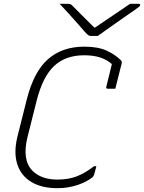

<svg xmlns="http://www.w3.org/2000/svg" viewBox="-20 -964 753 1004"><path d="M280 20Q197 20 143 -13Q89 -46 70 -106.5Q51 -167 71 -249L120 -444Q157 -590 231.5 -655Q306 -720 421 -720Q492 -720 537 -699.5Q582 -679 612 -649Q619 -642 616 -631Q608 -600 599.5 -566Q591 -532 583 -500H544Q533 -500 536 -511Q543 -540 550.5 -569.5Q558 -599 565 -629Q539 -652 503.5 -663.5Q468 -675 420 -675Q323 -675 263.5 -619.5Q204 -564 172 -439L124 -248Q94 -127 150 -71Q196 -25 280 -25Q337 -25 380.5 -41.5Q424 -58 472 -95H484Q481 -84 478 -72Q475 -60 473 -54Q470 -43 465 -38Q434 -13 385 3.5Q336 20 280 20ZM491 -776H455Q448 -776 442.5 -779.5Q437 -783 424 -797Q414 -809 391 -835Q368 -861 341 -891Q314 -921 292 -944H332Q344 -944 348.5 -942Q353 -940 360 -933Q375 -918 403 -889.5Q431 -861 473 -820H477Q538 -861 582 -891Q626 -921 660 -944H703Q715 -944 713 -937Q712 -933 707 -928.5Q702 -924 682 -910Q666 -899 640 -881Q614 -863 585 -842.5Q556 -822 530.5 -804Q505 -786 491 -776Z"/></svg>

Font: Recursive Mn Lnr St Lt
Style: Italic
Weight: 300
Italic angle: -15°
Monospace: yes
Version: Version 1.079;hotconv 1.0.112;makeotfexe 2.5.65598; ttfautoh